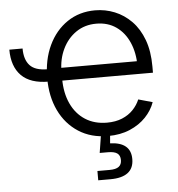

<svg xmlns="http://www.w3.org/2000/svg" viewBox="-53 -600 792 854"><g transform="rotate(-5 343.0 -173.0)"><path d="M169.9 -252.4Q88.4 -252.4 48.1 -293.2Q7.8 -334 7.8 -409.2H66.9Q66.9 -359.4 90.8 -333.5Q114.7 -307.6 169.9 -307.6ZM412.6 11.7Q336.4 11.7 280.8 -24.2Q225.1 -60.1 194.8 -123Q164.6 -186 164.6 -268.1Q164.6 -350.1 194.6 -413.8Q224.6 -477.5 278.3 -513.9Q332 -550.3 402.8 -550.3Q448.2 -550.3 490 -533.4Q531.7 -516.6 564.7 -482.9Q597.7 -449.2 616.5 -398.4Q635.3 -347.7 635.3 -279.3V-251.5H207V-308.6H599.6L569.3 -287.6Q569.3 -345.7 549.3 -391.8Q529.3 -438 491.9 -464.4Q454.6 -490.7 402.8 -490.7Q351.1 -490.7 312.3 -463.9Q273.4 -437 252 -392.1Q230.5 -347.2 230.5 -293V-260.3Q230.5 -196.3 252.7 -148.4Q274.9 -100.6 315.9 -74.2Q356.9 -47.9 412.6 -47.9Q451.2 -47.9 480.5 -60.1Q509.8 -72.3 529.5 -93Q549.3 -113.8 559.6 -138.7L622.6 -121.1Q609.9 -85 581.3 -54.9Q552.7 -24.9 510 -6.6Q467.3 11.7 412.6 11.7ZM351.1 204.1V162.6H405.3Q433.6 162.6 446.5 152.8Q459.5 143.1 459.5 123Q459.5 102.5 446.5 93Q433.6 83.5 404.3 83.5H368.2L384.3 -18.6H421.9V0L418 44.9Q463.9 46.4 487.1 65.9Q510.3 85.4 510.3 123Q510.3 163.6 483.9 183.8Q457.5 204.1 405.8 204.1Z"/></g></svg>

Font: Inter 16pt Light
Style: Regular
Weight: 300
Version: Version 4.001;git-66647c0bb